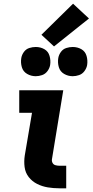

<svg xmlns="http://www.w3.org/2000/svg" viewBox="-20 -1018 501 1038"><path d="M301 0H338V-122H301Q290 -122 279.5 -125Q269 -128 264 -137.5Q259 -147 261 -158L322 -530H84V-408H153L114 -178Q109 -146 113 -115Q117 -84 135.5 -60.5Q154 -37 181 -23.5Q208 -10 238.5 -5Q269 0 301 0ZM373 -606Q390 -606 407.5 -612Q425 -618 436.5 -633.5Q448 -649 451 -666Q455 -691 448 -715.5Q441 -740 420 -752Q399 -764 373 -764Q356 -764 338.5 -758.5Q321 -753 309.5 -737.5Q298 -722 295 -704Q291 -679 298 -655Q305 -631 326.5 -618.5Q348 -606 373 -606ZM173 -606Q190 -606 207.5 -612Q225 -618 236.5 -633.5Q248 -649 251 -666Q255 -691 248 -715.5Q241 -740 220 -752Q199 -764 173 -764Q156 -764 138.5 -758.5Q121 -753 109.5 -737.5Q98 -722 95 -704Q91 -679 98 -655Q105 -631 126.5 -618.5Q148 -606 173 -606ZM272 -767 461 -918 375 -998 204 -830Z"/></svg>

Font: Iosevka Sparkle Heavy
Style: Italic
Weight: 900
Italic angle: -9°
Designer: Belleve Invis
Foundry: Belleve Invis
Version: Version 4.5.0; ttfautohint (v1.8.3)